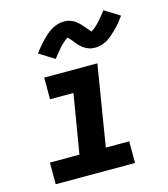

<svg xmlns="http://www.w3.org/2000/svg" viewBox="-113 -853 826 942"><g transform="rotate(-15 300.0 -382.0)"><path d="M53 0V-110H203L253 -410H134V-520H404L337 -110H456V0ZM212 -594 135 -642Q148 -660 160.5 -674.5Q173 -689 184.5 -701Q196 -713 207.5 -723Q219 -733 234 -742Q249 -751 265 -756Q281 -761 297 -761Q305 -761 313 -760Q321 -759 328 -756.5Q335 -754 342.5 -750.5Q350 -747 355.5 -743Q361 -739 367.5 -733Q374 -727 379 -721.5Q384 -716 388 -711.5Q392 -707 398 -699.5Q404 -692 408.5 -687.5Q413 -683 416 -678Q419 -680 423 -682.5Q427 -685 431.5 -688.5Q436 -692 439 -694.5Q442 -697 444.5 -699.5Q447 -702 450 -705Q453 -708 456 -711Q459 -714 462.5 -718Q466 -722 469.5 -726Q473 -730 476.5 -734.5Q480 -739 484 -743.5Q488 -748 492 -753.5Q496 -759 500 -764L577 -716Q564 -698 552 -683.5Q540 -669 528 -657.5Q516 -646 504.5 -635.5Q493 -625 478.5 -616Q464 -607 447.5 -602Q431 -597 415 -597Q407 -597 399 -598Q391 -599 384 -601.5Q377 -604 369.5 -607.5Q362 -611 356.5 -615Q351 -619 344.5 -625Q338 -631 333 -636.5Q328 -642 324.5 -646.5Q321 -651 315 -658.5Q309 -666 303.5 -671.5Q298 -677 296 -680Q293 -678 289 -675.5Q285 -673 280.5 -669.5Q276 -666 273.5 -663.5Q271 -661 268 -658.5Q265 -656 262 -653Q259 -650 256 -647Q253 -644 250 -640Q247 -636 243.5 -632Q240 -628 236 -623.5Q232 -619 228.5 -614.5Q225 -610 221 -604.5Q217 -599 212 -594Z"/></g></svg>

Font: Iosevka SS04 XBd Ex
Style: Italic
Weight: 800
Width: 7
Italic angle: -9°
Monospace: yes
Designer: Belleve Invis
Foundry: Belleve Invis
Version: Version 19.0.0; ttfautohint (v1.8.4)